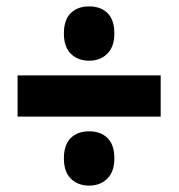

<svg xmlns="http://www.w3.org/2000/svg" viewBox="-20 -704 559 601"><path d="M259 -514Q224 -514 202 -535.5Q180 -557 180 -599Q180 -642 201.5 -663Q223 -684 259 -684Q295 -684 316.5 -663Q338 -642 338 -599Q338 -558 316 -536Q294 -514 259 -514ZM35 -339V-468H483V-339ZM259 -123Q224 -123 202 -144.5Q180 -166 180 -208Q180 -251 201.5 -272Q223 -293 259 -293Q295 -293 316.5 -272Q338 -251 338 -208Q338 -167 316 -145Q294 -123 259 -123Z"/></svg>

Font: Noto Sans Tamil UI Condensed Black
Style: Regular
Weight: 900
Width: 3
Designer: Jelle Bosma - Monotype Design Team
Foundry: Monotype Imaging Inc.
Version: Version 2.004; ttfautohint (v1.8.4.7-5d5b)